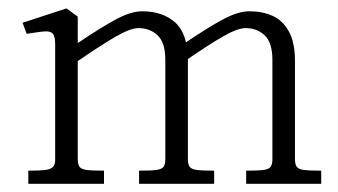

<svg xmlns="http://www.w3.org/2000/svg" viewBox="-20 -448 823 468"><path d="M114.5 -58V-339.5Q114.5 -358.5 109.2 -365.2Q104 -372 91 -371.5Q78 -371 45 -365.5L35 -392.5L142 -427.5L169.5 -407.5V-61Q169.5 -47 174 -41.2Q178.5 -35.5 191 -33.8Q203.5 -32 233.5 -32V0H49V-32Q76 -32 89.2 -33.5Q102.5 -35 108.5 -40.5Q114.5 -46 114.5 -58ZM383 -61V-302Q383 -344 364.2 -361.8Q345.5 -379.5 317.5 -379.5Q298.5 -379.5 263.8 -359.8Q229 -340 166.5 -297V-341Q226.5 -381.5 263 -401Q299.5 -420.5 326.5 -420.5Q377 -420.5 407.5 -392.8Q438 -365 438 -299.5V-61Q438 -47 442.5 -41.2Q447 -35.5 459.5 -33.8Q472 -32 502 -32V0H319V-32Q349 -32 361.5 -33.8Q374 -35.5 378.5 -41.2Q383 -47 383 -61ZM644 -61V-302Q644 -344 625.2 -361.8Q606.5 -379.5 578.5 -379.5Q559.5 -379.5 524.8 -359.8Q490 -340 427.5 -297V-341Q487.5 -381.5 524 -401Q560.5 -420.5 587.5 -420.5Q620 -420.5 644.8 -409.2Q669.5 -398 684.2 -371.2Q699 -344.5 699 -299.5V-61Q699 -47 703.5 -41.2Q708 -35.5 720.5 -33.8Q733 -32 763 -32V0H580V-32Q610 -32 622.5 -33.8Q635 -35.5 639.5 -41.2Q644 -47 644 -61Z"/></svg>

Font: Didactic
Style: Regular
Weight: 400
Designer: Tyler Finck
Foundry: Etcetera Type Co
Version: Version 3.007;FEAKit 1.0